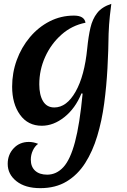

<svg xmlns="http://www.w3.org/2000/svg" viewBox="-20 -648 659 997"><path d="M403 -163Q371 -85 314.5 -40Q258 5 197 5Q125 5 84 -52Q43 -109 43 -198Q43 -270 67 -336Q91 -402 135 -454.5Q179 -507 237.5 -537Q296 -567 364 -567Q418 -567 424 -530Q353 -516 299 -468Q245 -420 214.5 -352.5Q184 -285 184 -210Q184 -155 203.5 -122.5Q223 -90 262 -90Q326 -90 372.5 -172Q419 -254 433 -397Q439 -458 449.5 -503.5Q460 -549 484.5 -580.5Q509 -612 558 -628Q553 -590 550.5 -565.5Q548 -541 546.5 -520.5Q545 -500 544 -473Q543 -386 538 -293.5Q533 -201 521 -111Q509 -21 485 58.5Q461 138 422.5 198.5Q384 259 326.5 294Q269 329 189 329Q111 329 65.5 293Q20 257 20 203Q20 155 51 122Q82 89 130 89Q154 89 178 99Q161 111 150.5 133.5Q140 156 140 181Q140 218 162.5 238.5Q185 259 225 259Q273 259 309 220Q345 181 369.5 89Q394 -3 409 -162Z"/></svg>

Font: Merienda SemiBold
Style: Regular
Weight: 600
Designer: Eduardo Rodriguez Tunni
Foundry: Eduardo Rodriguez Tunni
Version: Version 2.001; ttfautohint (v1.8.4.7-5d5b)